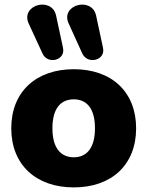

<svg xmlns="http://www.w3.org/2000/svg" viewBox="-20 -804 642 835"><path d="M165 -571C187 -522 266 -541 254 -596L224 -736C206 -821 67 -783 105 -701ZM338 -571C361 -522 440 -541 428 -596L398 -736C380 -821 240 -783 279 -701ZM301 11C465 11 572 -87 572 -246C572 -405 465 -503 301 -503C137 -503 29 -405 29 -246C29 -87 137 11 301 11ZM301 -120C246 -120 208 -158 208 -246C208 -335 246 -372 301 -372C355 -372 393 -335 393 -246C393 -158 355 -120 301 -120Z"/></svg>

Font: Nunito Black
Style: Regular
Weight: 900
Designer: Vernon Adams
Foundry: Vernon Adams
Version: Version 3.602